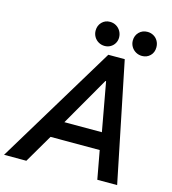

<svg xmlns="http://www.w3.org/2000/svg" viewBox="-172 -1013 1001 1118"><g transform="rotate(15 328.0 -454.0)"><path d="M392.1 -719.7H491.2L638.2 0H518.6L487.3 -170.9H190.9L90.8 0H-43.5ZM508.3 -836.9Q508.3 -867.2 528.3 -887.5Q548.3 -907.7 579.1 -907.7Q598.6 -907.7 615.2 -898.4Q631.8 -889.2 641.6 -872.1Q651.4 -855 651.4 -833.5Q651.4 -802.7 631.6 -783.2Q611.8 -763.7 583 -763.7Q562.5 -763.7 545.4 -773.4Q528.3 -783.2 518.3 -800Q508.3 -816.9 508.3 -836.9ZM284.2 -836.9Q284.2 -867.2 303.7 -887.5Q323.2 -907.7 352.5 -907.7Q373.5 -907.7 390.4 -897.7Q407.2 -887.7 417 -870.4Q426.8 -853 426.8 -832.5Q426.8 -813.5 417.7 -797.9Q408.7 -782.2 392.8 -772.9Q377 -763.7 357.4 -763.7Q337.4 -763.7 320.6 -773.4Q303.7 -783.2 293.9 -800Q284.2 -816.9 284.2 -836.9ZM472.7 -274.4 419.4 -567.9H415.5L246.6 -274.4Z"/></g></svg>

Font: Reddit Sans Chocolate SemiBold
Style: Italic
Weight: 600
Italic angle: -11.25°
Designer: Stephen Hutchings
Version: Version 1.013